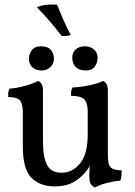

<svg xmlns="http://www.w3.org/2000/svg" viewBox="-20 -829 604 858"><path d="M225 4Q158 4 120 -35Q82 -74 82 -174V-325Q82 -360 72 -377Q62 -394 16 -396Q16 -407 17 -415.5Q18 -424 23 -433Q54 -435 90.5 -445Q127 -455 150 -467Q159 -464 165.5 -454.5Q172 -445 172 -423V-196Q172 -128 190 -92.5Q208 -57 255 -57Q304 -57 338 -99Q372 -141 372 -228V-330Q372 -365 359 -382.5Q346 -400 297 -401Q297 -412 298 -420.5Q299 -429 304 -438Q343 -440 380.5 -448Q418 -456 440 -467Q449 -464 455.5 -454.5Q462 -445 462 -423V-133L384 -96Q379 -82 370 -70Q361 -58 350 -47Q324 -21 295 -8.5Q266 4 225 4ZM404 9Q394 4 386.5 -5Q379 -14 379 -49Q379 -60 380.5 -80Q382 -100 389 -136H462Q462 -112 466 -97Q470 -82 483 -75Q496 -68 524 -68Q524 -58 523 -45Q522 -32 518 -22Q493 -20 460 -12Q427 -4 404 9ZM362 -514Q333 -514 318 -530Q303 -546 303 -571Q303 -595 318.5 -608.5Q334 -622 359 -622Q384 -622 400 -608Q416 -594 416 -571Q416 -550 404 -532Q392 -514 362 -514ZM166 -514Q141 -514 125 -528.5Q109 -543 109 -565Q109 -587 122 -604.5Q135 -622 164 -622Q194 -622 207.5 -606Q221 -590 221 -567Q221 -544 205 -529Q189 -514 166 -514ZM256 -668Q225 -708 198.5 -738.5Q172 -769 145 -796Q162 -805 186.5 -807.5Q211 -810 235 -808Q248 -776 262.5 -742Q277 -708 296 -673Q287 -669 278 -668.5Q269 -668 256 -668Z"/></svg>

Font: Vollkorn
Style: Regular
Weight: 400
Designer: Friedrich Althausen
Foundry: Friedrich Althausen
Version: Version 4.104